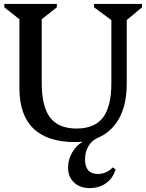

<svg xmlns="http://www.w3.org/2000/svg" viewBox="-20 -710 748 981"><path d="M364 16Q222.7 16 150.9 -53.2Q79.2 -122.5 79.2 -259.1V-611.8L2 -672.6V-690H270.4V-672.6L193.2 -611.8V-287Q193.2 -165.6 236 -109.4Q278.9 -53.2 371.1 -53.2Q463.3 -53.2 506.1 -109.4Q549 -165.6 549 -287V-607.4L460.5 -672.6V-690H705.6V-672.6L627.5 -607.4V-281.3Q627.5 -187 596.5 -120.7Q565.4 -54.3 506.3 -19.1Q447.2 16 364 16ZM437.7 251Q388.5 251 358.2 222.2Q327.8 193.4 327.8 146.3Q327.8 105.8 348.5 69.5Q369.2 33.2 401.3 15.2V-20.5L480.9 -20.7V-6Q450.5 6 432.5 35.9Q414.5 65.7 414.5 104.3Q414.5 178.9 479.7 178.9Q500.9 178.9 521.3 170.1Q541.7 161.3 556 145.1L570.7 155.3Q557.2 200.6 522.1 225.8Q487 251 437.7 251Z"/></svg>

Font: Platypi Light
Style: Regular
Weight: 300
Designer: David Sargent
Foundry: Bolt Cutter Type
Version: Version 1.200